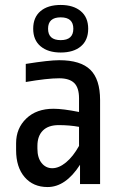

<svg xmlns="http://www.w3.org/2000/svg" viewBox="-20 -743 489 775"><path d="M384 -339V0H303V-78Q245 12 172 12Q114 12 79.5 -28Q45 -68 45 -137V-165Q45 -225 86 -264.5Q127 -304 196 -304Q234 -304 299 -291V-346Q299 -389 279.5 -408Q260 -427 219 -427Q171 -427 84 -412V-485Q178 -500 219 -500Q305 -500 344.5 -461.5Q384 -423 384 -339ZM131 -154V-143Q131 -106 148 -85Q165 -64 191 -64Q218 -64 246.5 -87.5Q275 -111 299 -154V-231Q261 -238 217 -238Q175 -238 153 -216Q131 -194 131 -154ZM336 -627Q336 -581 306.5 -556Q277 -531 225 -531Q174 -531 144 -556Q114 -581 114 -627Q114 -673 143.5 -698Q173 -723 225 -723Q276 -723 306 -698Q336 -673 336 -627ZM174 -627Q174 -581 225 -581Q276 -581 276 -627Q276 -673 225 -673Q174 -673 174 -627Z"/></svg>

Font: Ropa Sans
Style: Regular
Weight: 400
Designer: Botio Nikoltchev
Foundry: Botio Nikoltchev
Version: Version 1.100